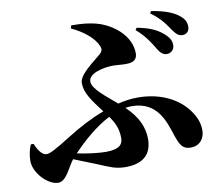

<svg xmlns="http://www.w3.org/2000/svg" viewBox="-86 -874 1173 1023"><g transform="rotate(-10 500.0 -362.5)"><path d="M791 -564C805 -541 819 -531 836 -530C861 -529 879 -548 879 -571C879 -590 873 -607 854 -626C820 -660 778 -682 703 -696L695 -685C748 -639 774 -592 791 -564ZM886 -652C904 -627 916 -615 937 -615C961 -615 975 -631 975 -655C975 -679 965 -698 941 -717C911 -741 865 -759 794 -770L787 -759C849 -714 870 -674 886 -652ZM55 -182H40C29 -159 22 -123 22 -95C22 -28 95 45 149 45C194 45 219 -29 248 -65L371 -16C432 9 462 25 517 25C618 25 660 -25 660 -102C660 -165 634 -225 570 -286C582 -288 593 -289 604 -289C743 -289 775 -175 800 -99C819 -42 833 -17 877 -17C930 -17 953 -59 953 -96C953 -137 941 -171 909 -213C862 -275 772 -329 643 -329C609 -329 573 -324 537 -315C479 -365 410 -416 410 -456C410 -502 494 -519 545 -519C594 -519 675 -497 675 -563C675 -639 616 -706 533 -742C485 -763 422 -769 362 -769L357 -753C419 -725 476 -680 495 -633C501 -618 501 -606 483 -590C443 -555 364 -502 364 -456C364 -403 397 -359 451 -288C383 -263 316 -227 258 -191C157 -128 132 -116 114 -116C94 -116 72 -139 55 -182ZM477 -254C502 -218 520 -184 520 -132C520 -98 502 -73 427 -73C388 -73 324 -81 273 -92C328 -151 401 -215 477 -254Z"/></g></svg>

Font: Noto Serif SC Black
Style: Regular
Weight: 900
Designer: Ryoko NISHIZUKA 西塚涼子 (kana & ideographs); Frank Grießhammer (Latin, Greek & Cyrillic); Wenlong ZHANG 张文龙 (bopomofo); San
Foundry: Adobe
Version: Version 2.001;hotconv 1.1.0;makeotfexe 2.6.0